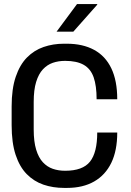

<svg xmlns="http://www.w3.org/2000/svg" viewBox="-20 -910 640 940"><path d="M294 10Q239 10 192.5 -6Q146 -22 111 -57.5Q76 -93 56.5 -152Q37 -211 37 -297V-389Q37 -475 57 -534Q77 -593 112 -628.5Q147 -664 193.5 -680Q240 -696 293 -696H307Q385 -696 440.5 -666Q496 -636 525 -575.5Q554 -515 554 -424H453Q453 -490 438.5 -531.5Q424 -573 390 -592.5Q356 -612 299 -612Q266 -612 238.5 -602.5Q211 -593 190 -570.5Q169 -548 157 -509Q145 -470 145 -411V-276Q145 -217 157 -177.5Q169 -138 190 -115.5Q211 -93 238.5 -83.5Q266 -74 299 -74Q385 -74 420.5 -118.5Q456 -163 456 -261H554Q554 -173 525 -113Q496 -53 441 -21.5Q386 10 308 10ZM257 -755 357 -890H456V-887L339 -755Z"/></svg>

Font: Chivo Mono Medium
Style: Regular
Weight: 400
Monospace: yes
Version: Version 1.008